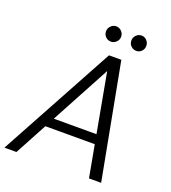

<svg xmlns="http://www.w3.org/2000/svg" viewBox="-165 -984 977 1097"><g transform="rotate(20 323.0 -435.0)"><path d="M-11 0 370 -700H445L577 0H503L391 -612L62 0ZM135 -195 164 -252H487L498 -195ZM353 -777Q334 -777 320.5 -790.5Q307 -804 307 -824Q307 -842 320.5 -856Q334 -870 353 -870Q372 -870 385.5 -856Q399 -842 399 -823Q399 -804 385 -790.5Q371 -777 353 -777ZM507 -777Q488 -777 474.5 -790.5Q461 -804 461 -824Q461 -842 474.5 -856Q488 -870 507 -870Q526 -870 539 -856Q552 -842 552 -823Q552 -804 539 -790.5Q526 -777 507 -777Z"/></g></svg>

Font: DM Sans 10pt Light
Style: Italic
Weight: 300
Italic angle: -10°
Version: Version 4.004;gftools[0.9.30]